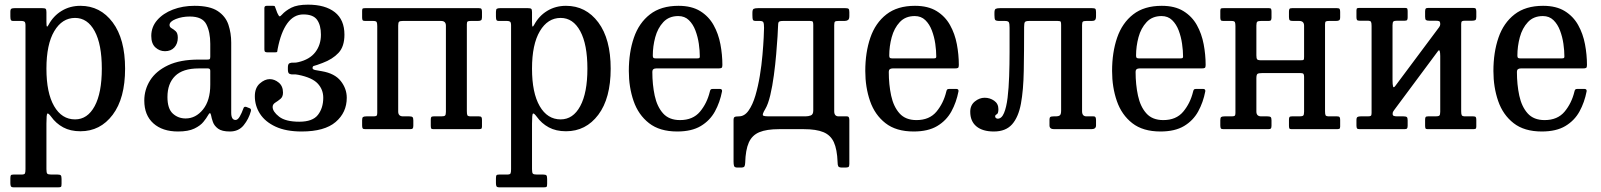

<svg xmlns="http://www.w3.org/2000/svg" viewBox="-20 -555 6878 825"><path d="M24.5 -485V-504Q24.5 -515 28.8 -517.5Q33 -520 43 -520H161Q172.5 -520 176 -517.2Q179.5 -514.5 179.5 -503V-461Q179.5 -442.5 181.8 -441Q184 -439.5 188.5 -448Q209 -486.5 244.8 -508.2Q280.5 -530 325.5 -530Q411 -530 464.2 -458.8Q517.5 -387.5 517.5 -260Q517.5 -132.5 464.2 -61.8Q411 9 325.5 9Q282.5 9 251.5 -7.8Q220.5 -24.5 199.5 -54Q187.5 -70 183.5 -67Q179.5 -64 179.5 -24V172Q179.5 187.5 183.2 191.2Q187 195 200.5 195H227Q238 195 241.2 198.5Q244.5 202 244.5 214V234.5Q244.5 245.5 242 247.8Q239.5 250 229 250H40Q29.5 250 27 245.8Q24.5 241.5 24.5 232V212Q24.5 202 26.5 198.5Q28.5 195 38 195H72.5Q84.5 195 87 190.5Q89.5 186 89.5 172V-446Q89.5 -459 85 -462Q80.5 -465 72 -465H37Q28.5 -465 26.5 -469.5Q24.5 -474 24.5 -485ZM179.5 -260Q179.5 -156 212.5 -99Q245.5 -42 302.5 -42Q356 -42 386.8 -99Q417.5 -156 417.5 -260Q417.5 -364.5 386.8 -421.2Q356 -478 302.5 -478Q247 -478 213.2 -421.2Q179.5 -364.5 179.5 -260Z M600 -123Q600 -170 625.2 -210Q650.5 -250 702.2 -274.5Q754 -299 834 -299H870.5Q879 -299 881.2 -301Q883.5 -303 883.5 -312V-367Q883.5 -417.5 866.5 -450.8Q849.5 -484 795.5 -484Q762.5 -484 735.5 -473.2Q708.5 -462.5 708.5 -447.5Q708.5 -438.5 717.2 -433.8Q726 -429 735 -420.8Q744 -412.5 744 -393Q744 -367.5 729.2 -351.2Q714.5 -335 689 -335Q665.5 -335 647.8 -351.2Q630 -367.5 630 -400.5Q630 -439 655.2 -468.2Q680.5 -497.5 722.8 -513.8Q765 -530 815.5 -530Q881.5 -530 915.5 -507.5Q949.5 -485 961.5 -448.8Q973.5 -412.5 973.5 -372V-71Q973.5 -39.5 992 -39.5Q1001.5 -39.5 1010 -54Q1018.5 -68.5 1026 -89.5Q1028.5 -98.5 1038.5 -95.5L1053.5 -89.5Q1060 -87 1058 -77.5Q1049 -44 1027.2 -17Q1005.5 10 968 10H967.5Q933.5 10 917 -2.2Q900.5 -14.5 894.8 -31Q889 -47.5 887 -59.5Q883.5 -78 873.5 -59Q867.5 -48 854.2 -31.5Q841 -15 815 -2.5Q789 10 745 10Q678 10 639 -25Q600 -60 600 -123ZM699.5 -138Q699.5 -88 722.5 -67Q745.5 -46 777.5 -46Q821 -46 852.2 -84.5Q883.5 -123 883.5 -191V-251Q883.5 -261 873.5 -261H834Q765.5 -261 732.5 -228.5Q699.5 -196 699.5 -138Z M1075 -141.5Q1075 -177.5 1096.2 -196.2Q1117.5 -215 1139 -215Q1159.5 -215 1177.8 -200Q1196 -185 1196 -157Q1196 -139 1185 -130Q1174 -121 1162.8 -114Q1151.5 -107 1151.5 -95.5Q1151.5 -75.5 1179.2 -53.8Q1207 -32 1266 -32Q1323.5 -32 1346.2 -61.5Q1369 -91 1369 -135Q1369 -170.5 1345.2 -196Q1321.5 -221.5 1262 -233.5Q1250.5 -236 1240.2 -235.2Q1230 -234.5 1223.5 -238Q1217 -241.5 1217 -256V-265Q1217 -280 1223.8 -283.2Q1230.5 -286.5 1240.8 -285.8Q1251 -285 1262 -288Q1311 -299.5 1335 -331Q1359 -362.5 1359 -406Q1359 -446.5 1342.5 -469.8Q1326 -493 1283.5 -493Q1242.5 -493 1214.8 -455Q1187 -417 1173 -344.5Q1171.5 -336.5 1171.2 -333.2Q1171 -330 1161 -330H1130.5Q1122 -330 1119 -332.5Q1116 -335 1116 -343V-520.5Q1116 -530 1126 -530H1153Q1160 -530 1160.8 -528Q1161.5 -526 1163.5 -521L1171.5 -499.5Q1177.5 -486.5 1180.8 -485Q1184 -483.5 1191 -491.5Q1206.5 -509 1232 -522Q1257.5 -535 1303.5 -535Q1377.5 -535 1418.8 -502.5Q1460 -470 1460 -406Q1460 -355 1434.5 -327.8Q1409 -300.5 1366 -284.5Q1337 -273.5 1330 -272.2Q1323 -271 1323 -262.5Q1323 -256.5 1334.8 -254Q1346.5 -251.5 1363 -249Q1418.5 -239.5 1444.2 -206.8Q1470 -174 1470 -135Q1470 -71.5 1422.2 -30.8Q1374.5 10 1276 10Q1209 10 1164.2 -10.8Q1119.5 -31.5 1097.2 -66Q1075 -100.5 1075 -141.5Z M1691 -75.5Q1691 -55 1712 -55H1738.5Q1748.5 -55 1752.2 -52Q1756 -49 1756 -38V-15Q1756 -6 1753.2 -3Q1750.5 0 1742 0H1550Q1541 0 1538.5 -3.2Q1536 -6.5 1536 -16V-39Q1536 -49.5 1540 -52.2Q1544 -55 1554 -55H1584Q1593.5 -55 1597.2 -57.2Q1601 -59.5 1601 -69V-442.5Q1601 -455.5 1598.5 -460.2Q1596 -465 1583 -465H1549Q1540.5 -465 1538.2 -468.2Q1536 -471.5 1536 -480V-509Q1536 -517.5 1539.5 -518.8Q1543 -520 1551.5 -520H2037Q2046 -520 2048.5 -516.8Q2051 -513.5 2051 -504V-481Q2051 -470.5 2046.8 -467.8Q2042.5 -465 2033 -465H2003Q1993 -465 1989.5 -462.8Q1986 -460.5 1986 -451V-77.5Q1986 -64.5 1988.2 -59.8Q1990.5 -55 2004 -55H2038Q2046 -55 2048.5 -51.8Q2051 -48.5 2051 -40V-11Q2051 -3 2047.2 -1.5Q2043.5 0 2035.5 0H1842Q1834 0 1832.5 -3.8Q1831 -7.5 1831 -15.5V-40.5Q1831 -49 1833.2 -52Q1835.5 -55 1843.5 -55H1876Q1888 -55 1892 -58.2Q1896 -61.5 1896 -74.5V-444.5Q1896 -465 1875 -465H1711Q1699 -465 1695 -461.8Q1691 -458.5 1691 -445.5Z M2111 -485V-504Q2111 -515 2115.2 -517.5Q2119.5 -520 2129.5 -520H2247.5Q2259 -520 2262.5 -517.2Q2266 -514.5 2266 -503V-461Q2266 -442.5 2268.2 -441Q2270.5 -439.5 2275 -448Q2295.5 -486.5 2331.2 -508.2Q2367 -530 2412 -530Q2497.5 -530 2550.8 -458.8Q2604 -387.5 2604 -260Q2604 -132.5 2550.8 -61.8Q2497.5 9 2412 9Q2369 9 2338 -7.8Q2307 -24.5 2286 -54Q2274 -70 2270 -67Q2266 -64 2266 -24V172Q2266 187.5 2269.8 191.2Q2273.5 195 2287 195H2313.5Q2324.5 195 2327.8 198.5Q2331 202 2331 214V234.5Q2331 245.5 2328.5 247.8Q2326 250 2315.5 250H2126.5Q2116 250 2113.5 245.8Q2111 241.5 2111 232V212Q2111 202 2113 198.5Q2115 195 2124.5 195H2159Q2171 195 2173.5 190.5Q2176 186 2176 172V-446Q2176 -459 2171.5 -462Q2167 -465 2158.5 -465H2123.5Q2115 -465 2113 -469.5Q2111 -474 2111 -485ZM2266 -260Q2266 -156 2299 -99Q2332 -42 2389 -42Q2442.5 -42 2473.2 -99Q2504 -156 2504 -260Q2504 -364.5 2473.2 -421.2Q2442.5 -478 2389 -478Q2333.5 -478 2299.8 -421.2Q2266 -364.5 2266 -260Z M2682 -250Q2682 -330 2703.8 -393.2Q2725.5 -456.5 2772.8 -493.2Q2820 -530 2895.5 -530Q2952 -530 2988.8 -507.2Q3025.5 -484.5 3046.2 -447.2Q3067 -410 3075.5 -365Q3084 -320 3084 -275.5Q3084 -265.5 3080.2 -263.2Q3076.5 -261 3066 -261H2799.5Q2783 -261 2783 -246.5Q2783 -191.5 2793.2 -144Q2803.5 -96.5 2829.2 -67.8Q2855 -39 2902 -39Q2957.5 -39 2987.8 -75.2Q3018 -111.5 3030 -161Q3031 -166.5 3033.5 -169.8Q3036 -173 3043.5 -173H3072.5Q3084 -173 3082.5 -162.5Q3073.5 -115.5 3052 -76.2Q3030.5 -37 2991.2 -13.5Q2952 10 2890 10Q2814.5 10 2768.8 -25.8Q2723 -61.5 2702.5 -120.8Q2682 -180 2682 -250ZM2799 -304H2972.5Q2982 -304 2984.5 -305.5Q2987 -307 2987 -312Q2987 -337 2982.8 -366.8Q2978.5 -396.5 2968.2 -423.8Q2958 -451 2940 -468.5Q2922 -486 2894.5 -486Q2854.5 -486 2830.2 -460Q2806 -434 2795.5 -395Q2785 -356 2785 -316.5Q2785 -309 2787.5 -306.5Q2790 -304 2799 -304Z M3564.5 -447V-77Q3564.5 -55 3583.5 -55H3618.5Q3625.5 -55 3627.5 -50.5Q3629.5 -46 3629.5 -39V149.5Q3629.5 160.5 3625.5 162.8Q3621.5 165 3610.5 165H3598.5Q3584.5 165 3581.8 159.2Q3579 153.5 3579 141.5Q3577 87 3563 56.2Q3549 25.5 3518 12.8Q3487 0 3434.5 0H3327Q3274 0 3242.8 13Q3211.5 26 3197.5 57.5Q3183.5 89 3182 144.5Q3181.5 156 3178.5 160.5Q3175.5 165 3163 165H3149Q3136 165 3134 157.8Q3132 150.5 3132 139.5V-41Q3132 -49 3136.2 -52Q3140.5 -55 3155 -55Q3179 -55 3196.5 -79.8Q3214 -104.5 3225.8 -144.2Q3237.5 -184 3245 -229.8Q3252.5 -275.5 3256.2 -318.8Q3260 -362 3261.5 -393.5Q3263 -425 3263 -435.5Q3263 -452.5 3260.2 -458.8Q3257.5 -465 3244.5 -465H3228Q3217.5 -465 3215.2 -469.5Q3213 -474 3213 -490V-500Q3213 -514.5 3218.8 -517.2Q3224.5 -520 3238 -520H3611.5Q3622.5 -520 3626 -517.2Q3629.5 -514.5 3629.5 -503V-486Q3629.5 -473 3623.8 -469Q3618 -465 3609 -465H3583.5Q3571.5 -465 3568 -462.2Q3564.5 -459.5 3564.5 -447ZM3345.5 -465Q3329 -465 3326 -460.2Q3323 -455.5 3323 -439Q3323 -430.5 3321 -398.5Q3319 -366.5 3315.2 -322.2Q3311.5 -278 3305.2 -231.5Q3299 -185 3289.8 -146Q3280.5 -107 3268.5 -87Q3253 -61.5 3259.5 -58.2Q3266 -55 3282.5 -55H3440.5Q3453.5 -55 3464 -59Q3474.5 -63 3474.5 -80V-448Q3474.5 -458 3472.5 -461.5Q3470.5 -465 3459.5 -465Z M3698 -250Q3698 -330 3719.8 -393.2Q3741.5 -456.5 3788.8 -493.2Q3836 -530 3911.5 -530Q3968 -530 4004.8 -507.2Q4041.5 -484.5 4062.2 -447.2Q4083 -410 4091.5 -365Q4100 -320 4100 -275.5Q4100 -265.5 4096.2 -263.2Q4092.5 -261 4082 -261H3815.5Q3799 -261 3799 -246.5Q3799 -191.5 3809.2 -144Q3819.5 -96.5 3845.2 -67.8Q3871 -39 3918 -39Q3973.5 -39 4003.8 -75.2Q4034 -111.5 4046 -161Q4047 -166.5 4049.5 -169.8Q4052 -173 4059.5 -173H4088.5Q4100 -173 4098.5 -162.5Q4089.5 -115.5 4068 -76.2Q4046.5 -37 4007.2 -13.5Q3968 10 3906 10Q3830.5 10 3784.8 -25.8Q3739 -61.5 3718.5 -120.8Q3698 -180 3698 -250ZM3815 -304H3988.5Q3998 -304 4000.5 -305.5Q4003 -307 4003 -312Q4003 -337 3998.8 -366.8Q3994.5 -396.5 3984.2 -423.8Q3974 -451 3956 -468.5Q3938 -486 3910.5 -486Q3870.5 -486 3846.2 -460Q3822 -434 3811.5 -395Q3801 -356 3801 -316.5Q3801 -309 3803.5 -306.5Q3806 -304 3815 -304Z M4149 -75Q4149 -103 4168.8 -119Q4188.5 -135 4211 -135Q4233.5 -135 4251.8 -122.2Q4270 -109.5 4270 -86Q4270 -67.5 4263 -64Q4256 -60.5 4256 -55Q4256 -50 4259.8 -47.5Q4263.5 -45 4267 -45Q4284 -45 4294.2 -69.5Q4304.5 -94 4309.5 -135.2Q4314.5 -176.5 4316.2 -227.5Q4318 -278.5 4318 -332.5Q4318 -386.5 4318 -435.5Q4318 -452.5 4315.2 -458.8Q4312.5 -465 4297.5 -465H4274.5Q4259.5 -465 4256.2 -469.5Q4253 -474 4253 -490V-500Q4253 -514.5 4258.8 -517.2Q4264.5 -520 4278 -520H4671.5Q4683 -520 4686.2 -517.2Q4689.5 -514.5 4689.5 -503V-486Q4689.5 -473 4685.2 -469Q4681 -465 4671.5 -465H4649Q4637 -465 4633.2 -462.2Q4629.5 -459.5 4629.5 -447V-77Q4629.5 -55 4648.5 -55H4678.5Q4685.5 -55 4687.5 -50.5Q4689.5 -46 4689.5 -39V-16Q4689.5 0 4669.5 0H4509.5Q4489.5 0 4489.5 -16V-41Q4489.5 -49 4492.8 -52Q4496 -55 4507.5 -55H4517.5Q4527.5 -55 4533.5 -59Q4539.5 -63 4539.5 -80V-448Q4539.5 -458 4537.8 -461.5Q4536 -465 4524.5 -465H4403Q4387 -465 4383.8 -460Q4380.5 -455 4380.5 -439Q4380.5 -334 4379 -250.8Q4377.5 -167.5 4366.8 -109.5Q4356 -51.5 4328.8 -20.8Q4301.5 10 4250.5 10Q4202 10 4175.5 -12Q4149 -34 4149 -75Z M4758.5 -250Q4758.5 -330 4780.2 -393.2Q4802 -456.5 4849.2 -493.2Q4896.5 -530 4972 -530Q5028.5 -530 5065.2 -507.2Q5102 -484.5 5122.8 -447.2Q5143.5 -410 5152 -365Q5160.5 -320 5160.5 -275.5Q5160.5 -265.5 5156.8 -263.2Q5153 -261 5142.5 -261H4876Q4859.5 -261 4859.5 -246.5Q4859.5 -191.5 4869.8 -144Q4880 -96.5 4905.8 -67.8Q4931.5 -39 4978.5 -39Q5034 -39 5064.2 -75.2Q5094.5 -111.5 5106.5 -161Q5107.5 -166.5 5110 -169.8Q5112.5 -173 5120 -173H5149Q5160.5 -173 5159 -162.5Q5150 -115.5 5128.5 -76.2Q5107 -37 5067.8 -13.5Q5028.5 10 4966.5 10Q4891 10 4845.2 -25.8Q4799.5 -61.5 4779 -120.8Q4758.5 -180 4758.5 -250ZM4875.5 -304H5049Q5058.5 -304 5061 -305.5Q5063.5 -307 5063.5 -312Q5063.5 -337 5059.2 -366.8Q5055 -396.5 5044.8 -423.8Q5034.5 -451 5016.5 -468.5Q4998.5 -486 4971 -486Q4931 -486 4906.8 -460Q4882.5 -434 4872 -395Q4861.5 -356 4861.5 -316.5Q4861.5 -309 4864 -306.5Q4866.5 -304 4875.5 -304Z M5673.5 -77.5Q5673.5 -64.5 5675.8 -59.8Q5678 -55 5691.5 -55H5725.5Q5733.5 -55 5736 -51.8Q5738.5 -48.5 5738.5 -40V-11Q5738.5 -3 5734.8 -1.5Q5731 0 5723 0H5529.5Q5521.5 0 5520 -3.8Q5518.5 -7.5 5518.5 -15.5V-40.5Q5518.5 -49 5520.8 -52Q5523 -55 5531 -55H5563.5Q5575.5 -55 5579.5 -58.2Q5583.5 -61.5 5583.5 -74.5V-225.5Q5583.5 -234.5 5580.5 -237.8Q5577.5 -241 5568 -241H5403Q5388 -241 5383.2 -237.5Q5378.5 -234 5378.5 -218V-75.5Q5378.5 -55 5399.5 -55H5426Q5436 -55 5439.8 -52Q5443.5 -49 5443.5 -38V-15Q5443.5 -6 5440.8 -3Q5438 0 5429.5 0H5237.5Q5228.5 0 5226 -3.2Q5223.5 -6.5 5223.5 -16V-39Q5223.5 -49.5 5227.5 -52.2Q5231.5 -55 5241.5 -55H5271.5Q5281 -55 5284.8 -57.2Q5288.5 -59.5 5288.5 -69V-442.5Q5288.5 -455.5 5286 -460.2Q5283.5 -465 5270.5 -465H5236.5Q5228 -465 5225.8 -468.2Q5223.5 -471.5 5223.5 -480V-509Q5223.5 -517.5 5227 -518.8Q5230.5 -520 5239 -520H5432.5Q5440 -520 5441.8 -516.5Q5443.5 -513 5443.5 -504.5V-479.5Q5443.5 -471.5 5441 -468.2Q5438.5 -465 5431 -465H5398.5Q5386.5 -465 5382.5 -461.8Q5378.5 -458.5 5378.5 -445.5V-317.5Q5378.5 -305 5381.5 -300.5Q5384.5 -296 5398.5 -296H5568.5Q5579.5 -296 5581.5 -298Q5583.5 -300 5583.5 -311V-444.5Q5583.5 -465 5562.5 -465H5536Q5525.5 -465 5522 -468Q5518.5 -471 5518.5 -482V-505Q5518.5 -514 5521 -517Q5523.5 -520 5532.5 -520H5724.5Q5733.5 -520 5736 -516.8Q5738.5 -513.5 5738.5 -504V-481Q5738.5 -470.5 5734.2 -467.8Q5730 -465 5720.5 -465H5690.5Q5680.5 -465 5677 -462.8Q5673.5 -460.5 5673.5 -451Z M6258.5 -77.5Q6258.5 -64.5 6261 -59.8Q6263.5 -55 6276.5 -55H6310.5Q6319 -55 6321.2 -51.8Q6323.5 -48.5 6323.5 -40V-11Q6323.5 -3 6320 -1.5Q6316.5 0 6308 0H6114.5Q6106.5 0 6105 -3.8Q6103.5 -7.5 6103.5 -15.5V-40.5Q6103.5 -49 6105.8 -52Q6108 -55 6116 -55H6148.5Q6160.5 -55 6164.5 -58.2Q6168.5 -61.5 6168.5 -74.5V-314.5Q6168.5 -329 6166.2 -335.8Q6164 -342.5 6158.5 -335L5972 -84Q5969.5 -80.5 5966.8 -76.5Q5964 -72.5 5964 -66Q5964 -58.5 5969.5 -56.8Q5975 -55 5984.5 -55H6011Q6021 -55 6024.8 -52Q6028.5 -49 6028.5 -38V-15Q6028.5 -6 6025.8 -3Q6023 0 6014.5 0H5822.5Q5813.5 0 5811 -3.2Q5808.5 -6.5 5808.5 -16V-39Q5808.5 -49.5 5812.8 -52.2Q5817 -55 5826.5 -55H5856.5Q5866.5 -55 5870 -57.2Q5873.5 -59.5 5873.5 -69V-443.5Q5873.5 -456.5 5871 -461.2Q5868.5 -466 5855.5 -466H5821.5Q5813.5 -466 5811 -469.2Q5808.5 -472.5 5808.5 -481V-510Q5808.5 -518.5 5812.2 -519.8Q5816 -521 5824 -521H6017.5Q6025.5 -521 6027 -517.5Q6028.5 -514 6028.5 -505.5V-480.5Q6028.5 -472.5 6026.2 -469.2Q6024 -466 6016 -466H5983.5Q5971.5 -466 5967.5 -462.8Q5963.5 -459.5 5963.5 -446.5V-211Q5963.5 -191.5 5965.8 -183.5Q5968 -175.5 5976 -186.5L6164 -438.5Q6168.5 -445 6168.5 -450.5Q6168.5 -462 6163.8 -464Q6159 -466 6147.5 -466H6121Q6111 -466 6107.2 -469Q6103.5 -472 6103.5 -483V-506Q6103.5 -515 6106.2 -518Q6109 -521 6117.5 -521H6309.5Q6318.5 -521 6321 -517.8Q6323.5 -514.5 6323.5 -505V-482Q6323.5 -471.5 6319.5 -468.8Q6315.5 -466 6305.5 -466H6275.5Q6266 -466 6262.2 -463.8Q6258.5 -461.5 6258.5 -452Z M6397 -250Q6397 -330 6418.8 -393.2Q6440.5 -456.5 6487.8 -493.2Q6535 -530 6610.5 -530Q6667 -530 6703.8 -507.2Q6740.5 -484.5 6761.2 -447.2Q6782 -410 6790.5 -365Q6799 -320 6799 -275.5Q6799 -265.5 6795.2 -263.2Q6791.5 -261 6781 -261H6514.5Q6498 -261 6498 -246.5Q6498 -191.5 6508.2 -144Q6518.5 -96.5 6544.2 -67.8Q6570 -39 6617 -39Q6672.5 -39 6702.8 -75.2Q6733 -111.5 6745 -161Q6746 -166.5 6748.5 -169.8Q6751 -173 6758.5 -173H6787.5Q6799 -173 6797.5 -162.5Q6788.5 -115.5 6767 -76.2Q6745.5 -37 6706.2 -13.5Q6667 10 6605 10Q6529.5 10 6483.8 -25.8Q6438 -61.5 6417.5 -120.8Q6397 -180 6397 -250ZM6514 -304H6687.5Q6697 -304 6699.5 -305.5Q6702 -307 6702 -312Q6702 -337 6697.8 -366.8Q6693.5 -396.5 6683.2 -423.8Q6673 -451 6655 -468.5Q6637 -486 6609.5 -486Q6569.5 -486 6545.2 -460Q6521 -434 6510.5 -395Q6500 -356 6500 -316.5Q6500 -309 6502.5 -306.5Q6505 -304 6514 -304Z"/></svg>

Font: Besley* Narrow
Style: Regular
Weight: 400
Width: 4
Designer: Owen Earl
Foundry: indestructible type*
Version: Version 3.000; ttfautohint (v1.8.3)